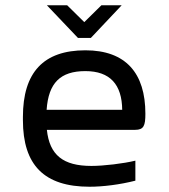

<svg xmlns="http://www.w3.org/2000/svg" viewBox="-20 -700 640 729"><path d="M532 -268C532 -422 458 -509 304 -509C145 -509 67 -425 67 -256V-244C67 -73 148 9 320 9C371 9 435 1 494 -14V-90C449 -79 374 -70 327 -70C220 -70 168 -111 158 -207H493C526 -207 532 -223 532 -268ZM157 -283C164 -385 209 -430 304 -430C398 -430 443 -379 444 -283ZM158 -680 276 -556H325L442 -680H365L300 -616L235 -680Z"/></svg>

Font: LT Wave Mono
Style: Regular
Weight: 400
Designer: Daniel Lyons
Version: Version 2.5 (Glyphs App)